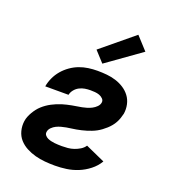

<svg xmlns="http://www.w3.org/2000/svg" viewBox="-141 -880 883 992"><g transform="rotate(20 300.0 -383.5)"><path d="M274 8Q246 8 218.5 5.5Q191 3 165 -4Q139 -11 115.5 -23.5Q92 -36 75 -55Q58 -74 51 -100.5Q44 -127 48 -155Q50 -168 55 -180.5Q60 -193 67 -205Q74 -217 82.5 -228Q91 -239 101.5 -248.5Q112 -258 123.5 -266Q135 -274 147.5 -280.5Q160 -287 173 -292.5Q186 -298 199 -302Q212 -306 225 -309Q238 -312 251 -314.5Q264 -317 277.5 -319Q291 -321 304 -323.5Q317 -326 330 -330Q343 -334 355.5 -340.5Q368 -347 378.5 -357.5Q389 -368 391 -381Q393 -393 384 -402Q375 -411 363.5 -415Q352 -419 339.5 -420Q327 -421 315 -421Q300 -421 284.5 -418.5Q269 -416 254.5 -408.5Q240 -401 229.5 -388Q219 -375 216 -360H88Q92 -384 103 -408Q114 -432 131 -452Q148 -472 170 -487.5Q192 -503 216 -512Q240 -521 265 -524.5Q290 -528 315 -528Q341 -528 366.5 -525.5Q392 -523 416 -515.5Q440 -508 461 -494.5Q482 -481 496.5 -461.5Q511 -442 516.5 -417Q522 -392 518 -366Q515 -353 510.5 -340Q506 -327 499.5 -315Q493 -303 484 -292Q475 -281 464.5 -271.5Q454 -262 442.5 -253.5Q431 -245 419 -238.5Q407 -232 394 -227Q381 -222 368 -218Q355 -214 342 -211Q329 -208 315.5 -205.5Q302 -203 289 -201.5Q276 -200 262.5 -197.5Q249 -195 236 -191.5Q223 -188 210.5 -182Q198 -176 187.5 -165.5Q177 -155 175 -142Q173 -131 179.5 -123Q186 -115 194.5 -111Q203 -107 213 -104.5Q223 -102 233 -101Q243 -100 253 -99.5Q263 -99 274 -99Q290 -99 306.5 -100.5Q323 -102 339.5 -107.5Q356 -113 371.5 -122.5Q387 -132 396 -146L503 -98Q486 -69 458.5 -47.5Q431 -26 400 -13.5Q369 -1 337 3.5Q305 8 274 8ZM325 -571 272 -629 449 -775 513 -705Z"/></g></svg>

Font: Iosevka SS04 XBd Ex
Style: Italic
Weight: 800
Width: 7
Italic angle: -9°
Monospace: yes
Designer: Belleve Invis
Foundry: Belleve Invis
Version: Version 19.0.0; ttfautohint (v1.8.4)